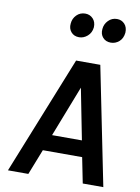

<svg xmlns="http://www.w3.org/2000/svg" viewBox="-98 -974 759 1039"><g transform="rotate(10 281.5 -454.5)"><path d="M20 0 280 -649H413L544 0H431L403 -140H187L132 0ZM222 -229H386L331 -509ZM273.5 -776Q245.5 -776 229.5 -794.8Q213.5 -813.5 216.5 -841Q218.5 -869 237.8 -888.5Q257 -908 285.5 -908Q311 -908 328 -890Q345 -872 343.5 -842.5Q340.5 -812.5 319.5 -794.2Q298.5 -776 273.5 -776ZM447.5 -777Q420 -777 403.8 -795.2Q387.5 -813.5 390.5 -842Q392.5 -869 412 -889Q431.5 -909 459.5 -909Q485 -909 501.5 -891.2Q518 -873.5 516.5 -843.5Q513 -811.5 493 -794.2Q473 -777 447.5 -777Z"/></g></svg>

Font: Karla
Style: Bold Italic
Weight: 700
Italic angle: -8°
Designer: Jonathan Pinhorn
Version: Version 2.004;gftools[0.9.33]